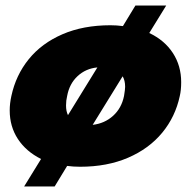

<svg xmlns="http://www.w3.org/2000/svg" viewBox="-20 -586 687 692"><path d="M128 -13Q74 -40 44.5 -85Q15 -130 15 -188Q15 -213 21 -240Q37 -315 83.5 -372.5Q130 -430 205 -462.5Q280 -495 378 -495Q400 -495 423 -492L468 -566H579L518 -467Q573 -441 603 -395Q633 -349 633 -290Q633 -261 628 -240Q612 -165 564.5 -107.5Q517 -50 441.5 -17.5Q366 15 269 15Q244 15 222 12L177 86H67ZM331 -343Q289 -339 259.5 -311.5Q230 -284 222 -240Q218 -224 218 -206Q218 -185 225 -171ZM427 -240Q431 -264 431 -273Q431 -296 422 -311L314 -136Q357 -141 387.5 -168.5Q418 -196 427 -240Z"/></svg>

Font: Prompt ExtraBold
Style: Italic
Weight: 800
Italic angle: -12°
Designer: Katatrad Team
Foundry: CadsonDemak
Version: Version 1.001